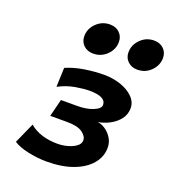

<svg xmlns="http://www.w3.org/2000/svg" viewBox="-139 -859 878 977"><g transform="rotate(20 300.5 -371.0)"><path d="M223.6 12.2Q174.3 12.2 123.3 1.2Q72.3 -9.8 43.5 -28.8L93.3 -140.1Q123 -115.2 161.1 -103.5Q199.2 -91.8 244.6 -91.8Q272.9 -91.8 300 -99.4Q327.1 -106.9 345.2 -120.6Q363.3 -134.3 363.3 -152.8Q363.3 -174.8 337.4 -193.8Q311.5 -212.9 252.9 -212.9H162.6L186 -307.1H276.4Q324.2 -307.1 360.1 -321.8Q396 -336.4 396 -356.9Q396 -401.4 307.1 -401.4Q274.9 -401.4 229.7 -393.3Q184.6 -385.3 141.6 -362.3L145.5 -466.3Q190.4 -485.8 245.1 -494.4Q299.8 -502.9 349.6 -502.9Q397.9 -502.9 439.9 -488.5Q481.9 -474.1 507.8 -448.2Q533.7 -422.4 533.7 -388.7Q533.7 -355 513.7 -329.1Q493.7 -303.2 462.9 -287.1Q432.1 -271 400.4 -265.6Q421.4 -263.7 442.6 -249.3Q463.9 -234.9 478.3 -211.7Q492.7 -188.5 492.7 -159.7Q492.7 -111.3 460.2 -72.3Q427.7 -33.2 367.4 -10.5Q307.1 12.2 223.6 12.2ZM425.8 -653.3Q425.8 -693.4 456.1 -723.6Q486.3 -753.9 529.3 -753.9Q561 -753.9 581.1 -734.4Q601.1 -714.8 601.1 -685.5Q601.1 -645.5 571 -615.2Q541 -585 497.6 -585Q466.3 -585 446 -604.2Q425.8 -623.5 425.8 -653.3ZM186.5 -653.3Q186.5 -693.8 217 -723.9Q247.6 -753.9 290.5 -753.9Q322.3 -753.9 342.3 -734.4Q362.3 -714.8 362.3 -685.5Q362.3 -645 332 -615Q301.8 -585 258.3 -585Q227.1 -585 206.8 -604.2Q186.5 -623.5 186.5 -653.3Z"/></g></svg>

Font: Andika
Style: Bold Italic
Weight: 700
Italic angle: -14°
Designer: Victor Gaultney, Annie Olsen, Julie Remington, Don Collingsworth, Eric Hays, Becca Hirsbrunner
Foundry: SIL International
Version: Version 6.101